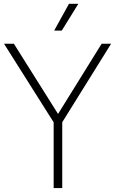

<svg xmlns="http://www.w3.org/2000/svg" viewBox="-32 -964 589 984"><path d="M537.5 -740 287 -337.5V0H243V-337L-11.5 -740H39L265.5 -380L489 -740ZM245.5 -807 321.5 -944.5H369.5L284.5 -807Z"/></svg>

Font: Encode Sans Semi Condensed ExLight
Style: Regular
Weight: 275
Width: 4
Designer: Multiple Designers
Foundry: Impallari Type
Version: Version 2.000